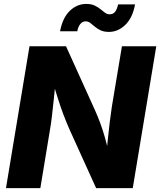

<svg xmlns="http://www.w3.org/2000/svg" viewBox="-20 -965 822 985"><path d="M10.7 0 131.3 -727.5H318.8L467.8 -398.4Q481.4 -368.2 494.1 -334Q506.8 -299.8 518.8 -257.8Q530.8 -215.8 541 -163.1L523.9 -157.7Q527.8 -197.3 532.7 -245.8Q537.6 -294.4 543.2 -340.1Q548.8 -385.7 553.7 -417L605.5 -727.5H781.7L661.1 0H473.1L336.4 -301.3Q319.3 -340.3 305.4 -377.2Q291.5 -414.1 277.6 -457.8Q263.7 -501.5 246.1 -559.1L266.6 -561Q261.7 -507.8 256.3 -458.5Q251 -409.2 246.3 -368.7Q241.7 -328.1 236.8 -301.8L187 0ZM539.1 -801.3Q513.7 -801.3 496.3 -809.3Q479 -817.4 466.3 -828.4Q453.6 -839.4 442.9 -847.4Q432.1 -855.5 419.4 -855.5Q403.3 -855.5 392.1 -842Q380.9 -828.6 376.5 -804.7H288.1Q301.3 -874 338.1 -909.4Q375 -944.8 422.4 -944.8Q447.8 -944.8 465.1 -936.8Q482.4 -928.7 495.1 -918.2Q507.8 -907.7 518.8 -899.7Q529.8 -891.6 542 -891.6Q561 -891.6 570.8 -904.8Q580.6 -918 585.9 -942.4H672.9Q660.2 -873.5 622.8 -837.4Q585.4 -801.3 539.1 -801.3Z"/></svg>

Font: Inter 16pt ExtraBold
Style: Italic
Weight: 800
Italic angle: -9.3988°
Version: Version 4.001;git-66647c0bb